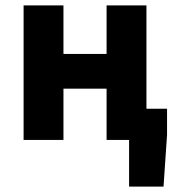

<svg xmlns="http://www.w3.org/2000/svg" viewBox="-20 -516 648 708"><path d="M456 172V0H373V-189H214V0H67V-496H214V-317H373V-496H520V-115H596V-19L583 172Z"/></svg>

Font: Font
Style: ¶
Weight: 700
Designer: Paul D. Hunt
Foundry: Adobe Systems Incorporated
Version: Version 3.000